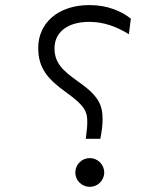

<svg xmlns="http://www.w3.org/2000/svg" viewBox="-20 -723 626 753"><path d="M316.4 -178.7H373.5C379.4 -209 382.3 -232.9 382.3 -254.4C382.3 -308.6 369.6 -345.2 287.1 -402.8C225.6 -446.3 193.8 -476.1 193.8 -533.7C193.8 -594.7 242.2 -637.2 330.1 -637.2C385.7 -637.2 435.5 -619.6 485.4 -588.9L493.2 -649.9C456.1 -679.2 401.4 -703.1 331.1 -703.1C206.5 -703.1 129.9 -631.3 129.9 -535.6C129.9 -457.5 164.6 -414.1 240.7 -359.9C314 -307.1 322.3 -285.2 322.3 -243.2C322.3 -221.2 318.8 -202.6 316.4 -178.7ZM332 9.8C363.3 9.8 388.7 -15.1 388.7 -46.4C388.7 -77.6 363.3 -103 332 -103C300.8 -103 275.4 -77.6 275.4 -46.4C275.4 -15.1 300.8 9.8 332 9.8Z"/></svg>

Font: Cascadia Mono Light
Style: Regular
Weight: 300
Monospace: yes
Designer: Aaron Bell
Foundry: Saja Typeworks
Version: Version 2404.023